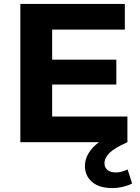

<svg xmlns="http://www.w3.org/2000/svg" viewBox="-20 -720 711 972"><path d="M83 0V-700H612V-570H244V-418H569V-292H244V-130H625V0ZM548 232Q482 232 446 201Q410 170 410 120Q410 73 447 30.5Q484 -12 563 -41L625 0Q561 28 535 53.5Q509 79 509 107Q509 128 524 140.5Q539 153 566 153Q582 153 598 148.5Q614 144 626 138L649 209Q630 219 603 225.5Q576 232 548 232Z"/></svg>

Font: Montserrat
Style: Bold
Weight: 700
Designer: Julieta Ulanovsky
Foundry: Julieta Ulanovsky
Version: Version 9.000; ttfautohint (v1.8.4.7-5d5b)